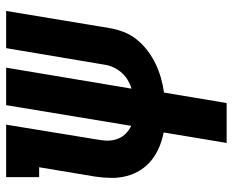

<svg xmlns="http://www.w3.org/2000/svg" viewBox="-88 -482 775 640"><g transform="rotate(-90 300.0 -162.5)"><path d="M143 205 178 -5Q152 -10 128.5 -20Q105 -30 85.5 -45.5Q66 -61 52.5 -82.5Q39 -104 32.5 -129Q26 -154 26.5 -181Q27 -208 31 -234L62 -420H29V-530H204L153 -218Q150 -201 151 -185Q152 -169 158 -155Q164 -141 175 -130.5Q186 -120 200 -113L269 -530H394L324 -112Q340 -117 354 -125.5Q368 -134 378.5 -146.5Q389 -159 395.5 -173.5Q402 -188 404 -203L459 -530H583L526 -186Q522 -162 513 -138.5Q504 -115 488 -95Q472 -75 451 -59Q430 -43 407 -32Q384 -21 359.5 -14Q335 -7 311 -4L276 205Z"/></g></svg>

Font: Iosevka Curly Slab XBdEx
Style: Italic
Weight: 800
Width: 7
Italic angle: -9°
Monospace: yes
Designer: Belleve Invis
Foundry: Belleve Invis
Version: Version 11.1.0; ttfautohint (v1.8.3)